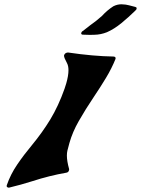

<svg xmlns="http://www.w3.org/2000/svg" viewBox="-20 -863 648 883"><path d="M20 0Q16.1 0 12.7 -2.9Q10.7 -4.4 10.7 -7.3Q10.7 -9.3 11.2 -11.2Q28.3 -61 59.3 -106.4Q90.3 -151.9 127 -195.8Q173.8 -252.4 210.9 -313Q249 -376 276.9 -455.1L284.7 -479.5Q294.9 -515.1 294.9 -540Q294.9 -560.1 288.1 -572.8Q274.4 -597.7 274.4 -606.9Q274.4 -608.4 274.9 -609.4Q278.8 -620.6 292.5 -621.6Q408.2 -604.5 502 -603Q506.8 -603 509.8 -600.1Q511.7 -598.1 511.7 -595.7Q511.7 -594.2 511.2 -592.8V-591.8Q493.7 -548.3 467.3 -504.6Q440.9 -460.9 411.6 -417.5Q374 -361.8 342.3 -306.2Q313.5 -255.9 299.3 -205.6Q297.9 -200.7 290 -170.4Q287.6 -160.2 287.6 -147.5Q287.6 -122.1 297.9 -85.4V-83.5Q297.9 -81.5 297.4 -80.1Q294.9 -70.3 285.2 -68.8Q207 -55.2 128.9 -29.8Q76.7 -13.2 23.4 -0.5ZM393.6 -702.6Q376.5 -702.6 359.4 -703.6Q353.5 -704.6 353.5 -709Q353.5 -710.4 354 -712.4Q356 -718.8 363.3 -721.7V-722.2Q363.8 -723.1 394.5 -746.6Q423.3 -766.6 449.2 -790Q472.2 -815.4 501 -834Q519 -843.3 538.6 -843.3Q543.5 -843.3 558.1 -841.8Q566.4 -840.8 602.5 -831.1Q608.4 -829.6 608.4 -825.2Q608.4 -823.7 607.9 -821.8Q607.4 -818.8 604.7 -816.7Q602.1 -814.5 600.1 -812Q572.8 -785.2 539.1 -757.3Q505.4 -729.5 471.7 -714.8Q443.4 -703.6 414.6 -703.1Z"/></svg>

Font: Weird Comic
Style: Italic
Weight: 400
Italic angle: -16°
Designer: GGBotNet
Foundry: GGBotNet
Version: 0.80